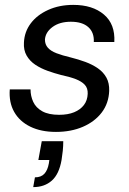

<svg xmlns="http://www.w3.org/2000/svg" viewBox="-20 -528 528 786"><path d="M209 12Q148 12 104 -9.5Q60 -31 38 -70Q16 -109 20 -162H105Q105 -135 116 -111Q127 -87 153 -72.5Q179 -58 222 -58Q258 -58 283.5 -68.5Q309 -79 323.5 -98Q338 -117 339 -144Q340 -167 327 -181Q314 -195 289 -204.5Q264 -214 230 -221Q203 -228 175 -238Q147 -248 124.5 -263Q102 -278 89 -300.5Q76 -323 78 -354Q80 -398 106 -432.5Q132 -467 177.5 -487.5Q223 -508 280 -508Q359 -508 405.5 -468.5Q452 -429 448 -356H364Q366 -395 341.5 -417Q317 -439 270 -439Q224 -439 195 -417.5Q166 -396 164 -366Q164 -346 176 -332.5Q188 -319 211.5 -310Q235 -301 269 -293Q301 -285 329.5 -274.5Q358 -264 380.5 -248.5Q403 -233 415.5 -210.5Q428 -188 427 -156Q425 -105 396.5 -67.5Q368 -30 319.5 -9Q271 12 209 12ZM116 238 123 198Q148 198 161.5 183.5Q175 169 180 141L182 127H137L151 50H239Q239 70 237 89.5Q235 109 232 127Q222 185 192 211.5Q162 238 116 238Z"/></svg>

Font: DM Sans 28pt
Style: Italic
Weight: 400
Italic angle: -10°
Version: Version 4.004;gftools[0.9.30]